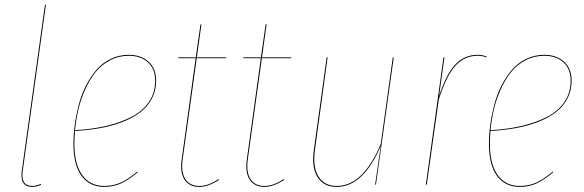

<svg xmlns="http://www.w3.org/2000/svg" viewBox="-20 -750 2372 780"><path d="M166.5 -730.5 72.3 -55.2Q67.9 -26.4 77.4 -10.5Q86.9 5.4 110.8 5.4Q127.9 5.4 145.5 -2.9L147 1Q127.9 9.3 110.4 9.3Q85 9.3 74.5 -7.6Q64 -24.4 68.4 -55.2L162.6 -730.5Z M614.3 -421.9Q614.3 -381.8 596.9 -349.1Q579.6 -316.4 549.8 -293.7Q520 -271 477.8 -254.6Q435.5 -238.3 387.9 -229.7Q340.3 -221.2 284.7 -217.8Q282.2 -187.5 282.2 -166Q282.2 -83 314 -38.8Q345.7 5.4 403.3 5.4Q440.9 5.4 471.7 -8.8Q502.4 -22.9 537.6 -53.2L539.6 -50.3Q503.4 -19.5 472.4 -5.1Q441.4 9.3 403.3 9.3Q343.8 9.3 311 -35.6Q278.3 -80.6 278.3 -165.5Q278.3 -203.6 283.7 -243.2Q289.1 -282.7 299.8 -324Q310.5 -365.2 328.9 -401.4Q347.2 -437.5 371.3 -465.8Q395.5 -494.1 429.4 -510.7Q463.4 -527.3 503.4 -527.3Q552.7 -527.3 583.5 -499.5Q614.3 -471.7 614.3 -421.9ZM503.4 -523.4Q461.9 -523.4 427 -505.1Q392.1 -486.8 368.2 -456.8Q344.2 -426.8 326.2 -386.7Q308.1 -346.7 298.6 -305.7Q289.1 -264.6 284.7 -221.2Q354.5 -225.1 411.9 -238.5Q469.2 -252 514.6 -275.4Q560.1 -298.8 585.2 -336.2Q610.4 -373.5 610.4 -421.9Q610.4 -470.2 580.8 -496.8Q551.3 -523.4 503.4 -523.4Z M779.3 -513.7 722.2 -103.5Q714.8 -50.8 732.9 -22.7Q751 5.4 790 5.4Q826.7 5.4 867.7 -22.5L869.6 -19Q825.7 9.3 790 9.3Q749 9.3 729.7 -20Q710.4 -49.3 718.3 -103.5L774.9 -513.7H704.1V-517.1H775.4L794.4 -650.9L798.3 -651.4L779.8 -517.1H898.9L898.4 -513.7Z M1043.9 -513.7 986.8 -103.5Q979.5 -50.8 997.6 -22.7Q1015.6 5.4 1054.7 5.4Q1091.3 5.4 1132.3 -22.5L1134.3 -19Q1090.3 9.3 1054.7 9.3Q1013.7 9.3 994.4 -20Q975.1 -49.3 982.9 -103.5L1039.6 -513.7H968.8V-517.1H1040L1059.1 -650.9L1063 -651.4L1044.4 -517.1H1163.6L1163.1 -513.7Z M1348.1 9.3Q1294.9 9.3 1270 -30.5Q1245.1 -70.3 1254.9 -140.1L1307.1 -517.1H1311L1259.3 -140.1Q1250 -71.8 1273.7 -33.2Q1297.4 5.4 1348.1 5.4Q1403.3 5.4 1448.5 -39.6Q1493.7 -84.5 1526.9 -166L1575.7 -517.1H1579.6L1507.3 0H1503.9L1526.9 -158.2Q1494.1 -78.6 1448.7 -34.7Q1403.3 9.3 1348.1 9.3Z M1920.4 -527.3Q1939.5 -527.3 1957.5 -520L1956.1 -516.6Q1940.9 -523.4 1919.9 -523.4Q1868.2 -523.4 1831.3 -484.1Q1794.4 -444.8 1762.7 -346.7L1713.9 0H1710L1781.7 -517.1H1785.6L1763.7 -359.9Q1793.9 -451.2 1830.8 -489.3Q1867.7 -527.3 1920.4 -527.3Z M2302.2 -421.9Q2302.2 -381.8 2284.9 -349.1Q2267.6 -316.4 2237.8 -293.7Q2208 -271 2165.8 -254.6Q2123.5 -238.3 2075.9 -229.7Q2028.3 -221.2 1972.7 -217.8Q1970.2 -187.5 1970.2 -166Q1970.2 -83 2002 -38.8Q2033.7 5.4 2091.3 5.4Q2128.9 5.4 2159.7 -8.8Q2190.4 -22.9 2225.6 -53.2L2227.5 -50.3Q2191.4 -19.5 2160.4 -5.1Q2129.4 9.3 2091.3 9.3Q2031.7 9.3 1999 -35.6Q1966.3 -80.6 1966.3 -165.5Q1966.3 -203.6 1971.7 -243.2Q1977.1 -282.7 1987.8 -324Q1998.5 -365.2 2016.8 -401.4Q2035.2 -437.5 2059.3 -465.8Q2083.5 -494.1 2117.4 -510.7Q2151.4 -527.3 2191.4 -527.3Q2240.7 -527.3 2271.5 -499.5Q2302.2 -471.7 2302.2 -421.9ZM2191.4 -523.4Q2149.9 -523.4 2115 -505.1Q2080.1 -486.8 2056.2 -456.8Q2032.2 -426.8 2014.2 -386.7Q1996.1 -346.7 1986.6 -305.7Q1977.1 -264.6 1972.7 -221.2Q2042.5 -225.1 2099.9 -238.5Q2157.2 -252 2202.6 -275.4Q2248 -298.8 2273.2 -336.2Q2298.3 -373.5 2298.3 -421.9Q2298.3 -470.2 2268.8 -496.8Q2239.3 -523.4 2191.4 -523.4Z"/></svg>

Font: Fira Sans Compressed Four
Style: Italic
Weight: 100
Width: 3
Italic angle: -8°
Designer: Carrois Corporate & Edenspiekermann AG
Foundry: Carrois Corporate GbR & Edenspiekermann AG
Version: Version 4.203;PS 004.203;hotconv 1.0.88;makeotf.lib2.5.64775